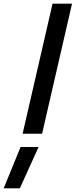

<svg xmlns="http://www.w3.org/2000/svg" viewBox="-113 -728 412 1045"><path d="M-5 297H-93L-1 72H97ZM116 0H10L173 -708H279Z"/></svg>

Font: Storia Sans SemiBold
Style: Italic
Weight: 600
Italic angle: -13°
Designer: Campivisivi
Foundry: Accademia di Belle Arti di Urbino and students of MA course of Visual design
Version: Version 60.001;May 25, 2020;FontCreator 12.0.0.2522 64-bit